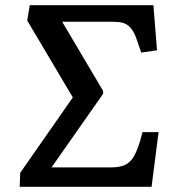

<svg xmlns="http://www.w3.org/2000/svg" viewBox="-20 -721 671 741"><path d="M56 0 58 -54 261 -345 85 -642 95 -701H572L586 -527L525 -518L513 -553Q505 -579 496.5 -595Q488 -611 477 -620.5Q466 -630 451.5 -633.5Q437 -637 415 -637H220L378 -370V-359L160 -48L142 -75H409Q441 -75 461.5 -84Q482 -93 495.5 -115.5Q509 -138 521 -178L530 -211H592L565 0Z"/></svg>

Font: Literata Medium
Style: Italic
Weight: 500
Italic angle: -2°
Designer: Latin by Veronika Burian and Jose Scaglione. Greek by Irene Vlachou. Cyrillic by Vera Evstafieva
Foundry: TypeTogether
Version: Version 3.103;gftools[0.9.29]